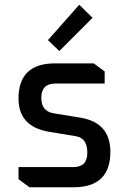

<svg xmlns="http://www.w3.org/2000/svg" viewBox="-20 -789 542 809"><path d="M58 -34V-85H289Q348 -85 348 -145Q348 -207 300 -215L185 -234Q58 -256 58 -374Q58 -522 212 -522H375L421 -488V-437H214Q154 -437 154 -377Q154 -321 204 -312L320 -293Q445 -272 445 -149Q445 0 290 0H104ZM182 -620 314 -769 370 -714 230 -574Z"/></svg>

Font: Oxanium ExtraLight Medium
Style: Regular
Weight: 500
Version: Version 2.000